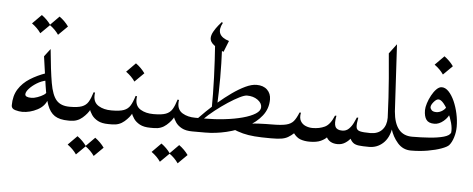

<svg xmlns="http://www.w3.org/2000/svg" viewBox="-49 -689 2411 979"><g transform="rotate(5 1156.0 -199.5)"><path d="M313.5 0Q268.6 0 243.4 -16.6Q218.3 -33.2 204.8 -70.3Q191.4 -107.4 182.6 -167.7Q173.8 -228 161.6 -315.9L191.9 -355.5Q202.1 -245.6 212.9 -183.6Q223.6 -121.6 246.3 -96.2Q269 -70.8 313.5 -70.8Q322.8 -70.8 329.3 -61.5Q335.9 -52.2 335.9 -35.6Q335.9 -17.1 328.6 -8.5Q321.3 0 313.5 0ZM75.2 -23.9Q59.1 -23.9 39.3 -29.5Q19.5 -35.2 19.5 -52.2Q19.5 -101.6 41 -135.5Q62.5 -169.4 98.9 -192.4Q135.3 -215.3 180.2 -231L184.1 -193.4Q159.2 -188.5 136.2 -174.3Q113.3 -160.2 98.4 -143.6Q83.5 -127 83.5 -114.7Q83.5 -99.1 115.7 -99.1Q128.9 -99.1 146.7 -105.5Q164.6 -111.8 177.7 -120.4Q190.9 -128.9 189.9 -135.7L201.7 -100.6Q190.9 -64 152.8 -43.9Q114.7 -23.9 75.2 -23.9ZM132.3 -524.4Q160.2 -504.4 179.2 -477.5L132.3 -431.2Q114.7 -457 85.9 -477.5ZM223.1 -524.4Q251 -504.4 270 -477.5L223.1 -431.2Q205.6 -457 176.8 -477.5Z M313.5 0Q301.8 0 297.6 -9.5Q293.5 -19 293.5 -35.2Q293.5 -50.8 297.6 -60.8Q301.8 -70.8 313.5 -70.8H315.9Q355 -70.8 376.2 -78.6Q397.5 -86.4 408.7 -104.7Q419.9 -123 429.7 -155.3L437 -153.8Q435.5 -146 435.5 -137.2Q435.5 -102.5 462.2 -86.7Q488.8 -70.8 526.9 -70.8H529.3Q541.5 -70.8 546.6 -60.8Q551.8 -50.8 551.8 -35.2Q551.8 -19 546.9 -9.5Q542 0 529.3 0H518.6Q484.9 0 464.1 -11.2Q443.4 -22.5 432.4 -38.8Q421.4 -55.2 416.5 -70.8L422.4 -68.4Q411.1 -44.9 385.3 -22.5Q359.4 0 323.2 0ZM367.2 75.2Q395 95.2 414.1 122.1L367.2 168.5Q349.6 142.6 320.8 122.1ZM458 75.2Q485.8 95.2 504.9 122.1L458 168.5Q440.4 142.6 411.6 122.1Z M528.3 0Q516.6 0 512.5 -9.5Q508.3 -19 508.3 -35.2Q508.3 -50.8 512.5 -60.8Q516.6 -70.8 528.3 -70.8H530.8Q569.8 -70.8 591.1 -78.6Q612.3 -86.4 623.5 -104.7Q634.8 -123 644.5 -155.3L651.9 -153.8Q650.4 -146 650.4 -137.2Q650.4 -102.5 677 -86.7Q703.6 -70.8 741.7 -70.8H744.1Q756.3 -70.8 761.5 -60.8Q766.6 -50.8 766.6 -35.2Q766.6 -19 761.7 -9.5Q756.8 0 744.1 0H733.4Q699.7 0 679 -11.2Q658.2 -22.5 647.2 -38.8Q636.2 -55.2 631.3 -70.8L637.2 -68.4Q626 -44.9 600.1 -22.5Q574.2 0 538.1 0ZM631.8 -320.8Q659.7 -300.8 678.7 -273.9L631.8 -227.5Q614.3 -253.4 585.4 -273.9Z M743.2 0Q731.4 0 727.3 -9.5Q723.1 -19 723.1 -35.2Q723.1 -50.8 727.3 -60.8Q731.4 -70.8 743.2 -70.8H745.6Q784.7 -70.8 805.9 -78.6Q827.1 -86.4 838.4 -104.7Q849.6 -123 859.4 -155.3L866.7 -153.8Q865.2 -146 865.2 -137.2Q865.2 -102.5 891.8 -86.7Q918.5 -70.8 956.5 -70.8H959Q971.2 -70.8 976.3 -60.8Q981.4 -50.8 981.4 -35.2Q981.4 -19 976.6 -9.5Q971.7 0 959 0H948.2Q914.6 0 893.8 -11.2Q873 -22.5 862.1 -38.8Q851.1 -55.2 846.2 -70.8L852.1 -68.4Q840.8 -44.9 814.9 -22.5Q789.1 0 752.9 0ZM796.9 75.2Q824.7 95.2 843.8 122.1L796.9 168.5Q779.3 142.6 750.5 122.1ZM887.7 75.2Q915.5 95.2 934.6 122.1L887.7 168.5Q870.1 142.6 841.3 122.1Z M958 0Q946.3 0 941.9 -9.5Q937.5 -19 937.5 -35.2Q937.5 -50.8 942.1 -60.8Q946.8 -70.8 958 -70.8H1004.4L1015.6 0ZM1049.3 -568.4 1055.2 -564.9Q1019 -498.5 1094.2 -475.6L1071.3 -418Q1043.9 -430.2 1022 -446.5Q1000 -462.9 1000 -481.9Q1000 -498 1010.5 -516.4Q1021 -534.7 1033 -549.3Q1044.9 -564 1049.3 -568.4ZM1254.4 -265.1Q1289.1 -265.1 1308.8 -246.1Q1328.6 -227.1 1328.6 -196.3Q1328.6 -149.4 1300 -113Q1271.5 -76.7 1224.6 -51.5Q1177.7 -26.4 1122.6 -13.2Q1067.4 0 1014.6 0L1003.4 -70.8Q1056.6 -70.8 1107.4 -76.7Q1158.2 -82.5 1198.7 -93.5Q1239.3 -104.5 1263.2 -119.6Q1287.1 -134.8 1287.1 -153.8Q1287.1 -174.8 1264.9 -190.7Q1242.7 -206.5 1210 -206.5Q1197.8 -206.5 1172.6 -194.1Q1147.5 -181.6 1115.7 -160.9Q1084 -140.1 1052 -115Q1020 -89.8 995.1 -64.5L967.3 -66.4Q981.9 -82 1007.3 -106.7Q1032.7 -131.3 1064.7 -158.7Q1096.7 -186 1130.6 -210.2Q1164.6 -234.4 1196.8 -249.8Q1229 -265.1 1254.4 -265.1ZM1036.6 -112.8Q1037.6 -199.2 1034.4 -285.2Q1031.2 -371.1 1024.9 -457.5Q1034.2 -451.2 1043.7 -445.1Q1053.2 -439 1062.5 -433.1Q1069.8 -285.2 1062.5 -137.2Q1056.2 -130.9 1049.6 -124.8Q1043 -118.7 1036.6 -112.8ZM1211.9 -59.6Q1244.1 -67.4 1281.5 -69.1Q1318.8 -70.8 1349.1 -70.8Q1355 -70.8 1360.1 -62Q1365.2 -53.2 1365.2 -35.2Q1365.2 -16.1 1359.6 -8.1Q1354 0 1349.1 0Q1299.3 0 1266.4 -2.7Q1233.4 -5.4 1206.8 -12.2Q1180.2 -19 1148.9 -32.2Z M1853 0Q1818.4 0 1799.8 -2.4Q1781.2 -4.9 1771.5 -12.7Q1761.7 -20.5 1753.4 -35.6L1757.8 -37.6Q1750.5 -24.9 1732.4 -12.5Q1714.4 0 1691.9 0Q1648.9 0 1632.8 -33.2L1637.2 -32.2Q1627 -20 1605.7 -10Q1584.5 0 1547.9 0Q1522 0 1501.5 -7.3Q1481 -14.6 1464.4 -37.6L1469.2 -38.6Q1451.7 -22.5 1437 -14.2Q1422.4 -5.9 1402.6 -2.9Q1382.8 0 1349.1 0Q1330.6 0 1330.6 -35.6Q1330.6 -70.8 1349.1 -70.8Q1396.5 -70.8 1421.4 -76.7Q1446.3 -82.5 1459.5 -98.1Q1472.7 -113.8 1484.4 -143.6H1491.7Q1486.3 -116.7 1495.4 -100.8Q1504.4 -85 1521.5 -77.9Q1538.6 -70.8 1557.1 -70.8Q1592.3 -70.8 1619.6 -83.7Q1647 -96.7 1666 -143.6H1673.3Q1665.5 -103.5 1673.8 -87.2Q1682.1 -70.8 1709 -70.8Q1729.5 -70.8 1743.2 -84.5Q1756.8 -98.1 1765.1 -115.5Q1773.4 -132.8 1777.8 -143.6H1785.2Q1778.8 -110.4 1780.8 -95Q1782.7 -79.6 1799.6 -75.2Q1816.4 -70.8 1853 -70.8Q1877.9 -70.8 1877.9 -35.6Q1877.9 0 1853 0Z M1949.2 -533.7 1968.3 -191.4Q1978.5 -70.8 2066.9 -70.8Q2091.3 -70.8 2091.3 -35.6Q2091.3 0 2066.9 0Q2025.9 0 1998.5 -31.2Q1971.2 -62.5 1959.5 -102.5L1961.9 -103.5Q1953.1 -53.7 1923.3 -26.9Q1893.6 0 1853 0Q1829.1 0 1829.1 -35.6Q1829.1 -70.8 1853 -70.8Q1892.1 -70.8 1913.3 -94Q1934.6 -117.2 1934.6 -156.2Q1934.6 -170.9 1929.7 -257.6Q1924.8 -344.2 1911.6 -483.9Z M2066.9 0Q2053.7 0 2048.8 -11.5Q2043.9 -22.9 2043.9 -34.7Q2043.9 -46.4 2048.8 -58.6Q2053.7 -70.8 2066.9 -70.8Q2112.8 -70.8 2155.8 -74Q2198.7 -77.1 2228.3 -85.4Q2257.8 -93.8 2263.7 -108.9Q2266.1 -130.4 2258.8 -158Q2251.5 -185.5 2238.5 -211.7Q2225.6 -237.8 2211.2 -254.9Q2196.8 -272 2184.6 -272Q2173.8 -272 2160.6 -256.3Q2147.5 -240.7 2147.5 -229.5Q2147.5 -222.2 2154.5 -214.4Q2161.6 -206.5 2178.7 -206.5Q2195.3 -206.5 2211.4 -217.8Q2227.5 -229 2231.9 -246.6L2251.5 -210.9Q2244.1 -185.5 2220.9 -166Q2197.8 -146.5 2173.8 -146.5Q2144.5 -146.5 2132.6 -163.1Q2120.6 -179.7 2120.6 -211.4Q2120.6 -226.1 2127.2 -247.1Q2133.8 -268.1 2144.8 -288.3Q2155.8 -308.6 2169.2 -322Q2182.6 -335.4 2196.3 -335.4Q2214.8 -335.4 2231.7 -317.6Q2248.5 -299.8 2261.5 -270.8Q2274.4 -241.7 2281.7 -207.8Q2289.1 -173.8 2289.1 -141.6Q2289.1 -113.3 2280.8 -86.7Q2272.5 -60.1 2259.3 -44.9Q2250.5 -35.2 2221.9 -24.7Q2193.4 -14.2 2152.6 -7.1Q2111.8 0 2066.9 0ZM2195.8 -493.7Q2223.6 -473.6 2242.7 -446.8L2195.8 -400.4Q2178.2 -426.3 2149.4 -446.8Z"/></g></svg>

Font: Lateef Light
Style: Regular
Weight: 300
Designer: SIL International
Foundry: SIL International
Version: Version 4.200